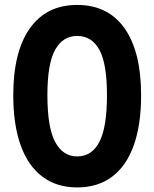

<svg xmlns="http://www.w3.org/2000/svg" viewBox="-20 -762 640 796"><path d="M300 15Q215 15 155.8 -29.5Q96.5 -74 65.8 -159.2Q35 -244.5 35 -367.5Q35 -547.5 103.8 -644.5Q172.5 -741.5 300 -741.5Q428 -741.5 496.5 -644.5Q565 -547.5 565 -367.5Q565 -244.5 534.5 -159.2Q504 -74 444.8 -29.5Q385.5 15 300 15ZM300 -113.5Q360.5 -113.5 392 -173.8Q423.5 -234 423.5 -367.5Q423.5 -498 392 -555.5Q360.5 -613 300 -613Q240.5 -613 208.5 -555.5Q176.5 -498 176.5 -367.5Q176.5 -234 208.5 -173.8Q240.5 -113.5 300 -113.5Z"/></svg>

Font: Spline Sans Mono SemiBold
Style: Regular
Weight: 600
Monospace: yes
Version: Version 1.004